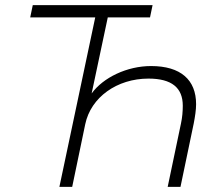

<svg xmlns="http://www.w3.org/2000/svg" viewBox="-20 -730 828 750"><path d="M98 -662H352L212 0H262L313 -245C335 -350 437 -423 560 -423C651 -423 694 -387 694 -317C694 -295 692 -271 687 -248L635 0H685L737 -249C742 -275 746 -301 746 -323C746 -418 686 -472 570 -472C476 -472 383 -427 338 -365L401 -662H566L576 -710H108Z"/></svg>

Font: Geist ExtraLight
Style: Italic
Weight: 200
Italic angle: -12°
Designer: Basement.studio, Andrés Briganti, Mateo Zaragoza
Foundry: Basement.studio, Vercel, Andrés Briganti, Guido Ferreyra, Mateo Zaragoza
Version: Version 1.500